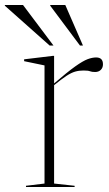

<svg xmlns="http://www.w3.org/2000/svg" viewBox="-82 -752 440 772"><path d="M304.5 -521Q332 -521 332 -493.5Q332 -479.5 323.2 -471Q314.5 -462.5 300.5 -462.5Q287 -462.5 279.8 -465.5Q272.5 -468.5 253.5 -468.5Q235.5 -468.5 220 -464Q204.5 -459.5 185 -446.8Q165.5 -434 135.5 -409.5V-14L218 -5V0H22.5V-5L97 -14V-489L15 -506V-513.5L131.5 -527.5H135.5V-416.5Q189 -462.5 220.2 -484.8Q251.5 -507 270.2 -514Q289 -521 304.5 -521ZM133 -569H117.5L-62.5 -729V-732H10.5ZM251.5 -569H239.5L120 -729V-732H180.5Z"/></svg>

Font: Newsreader 72pt ExtraLight
Style: Regular
Weight: 275
Designer: Hugues Gentile
Foundry: Production Type
Version: Version 1.003; ttfautohint (v1.8.3)